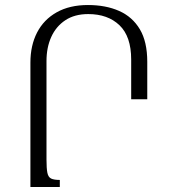

<svg xmlns="http://www.w3.org/2000/svg" viewBox="-20 -744 672 764"><path d="M330 -724Q401 -724 454 -700.5Q507 -677 536.5 -627.5Q566 -578 566 -498V-349H502V-507Q502 -599 455.5 -643.5Q409 -688 331 -688Q277 -688 240 -663.5Q203 -639 184 -597Q165 -555 165 -501V-109Q165 -74 168.5 -56.5Q172 -39 183.5 -33.5Q195 -28 218 -28V0H101V-495Q101 -563 127.5 -614.5Q154 -666 205.5 -695Q257 -724 330 -724Z"/></svg>

Font: Noto Serif Armenian Light
Style: Regular
Weight: 300
Version: Version 2.007